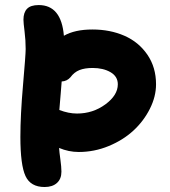

<svg xmlns="http://www.w3.org/2000/svg" viewBox="-20 -731 674 763"><path d="M157.2 12.2Q101.6 12.2 81.3 -31.5Q61 -75.2 61 -187Q61 -272.9 71.5 -393.3Q82 -513.7 82 -536.1Q82 -571.3 77.6 -606Q73.2 -640.6 73.2 -652.8Q73.2 -681.2 87.4 -696Q101.6 -710.9 133.8 -710.9Q223.6 -710.9 233.9 -588.9Q277.3 -613.8 347.2 -613.8Q417.5 -613.8 474.4 -588.9Q531.2 -564 565.7 -513.7Q600.1 -463.4 600.1 -396Q600.1 -347.2 575.4 -298.3Q550.8 -249.5 510 -211.9Q469.2 -174.3 411.9 -150.6Q354.5 -127 293 -127Q252.9 -127 214.8 -143.1Q215.8 -127 220 -96.9Q224.1 -66.9 224.1 -48.8Q224.1 -20 206.3 -3.9Q188.5 12.2 157.2 12.2ZM259.8 -423.8Q246.1 -408.2 225.1 -407.2Q224.6 -400.4 221.2 -358.6Q217.8 -316.9 215.8 -293.9Q252.4 -279.8 286.1 -279.8Q349.1 -279.8 398.7 -316.2Q448.2 -352.5 448.2 -396Q448.2 -427.2 419.2 -444.1Q390.1 -460.9 348.1 -460.9Q316.9 -460.9 295.9 -452.6Q274.9 -444.3 259.8 -423.8Z"/></svg>

Font: Shantell Sans Irregular
Style: Bold
Weight: 700
Designer: Stephen Nixon, Anya Danilova, Shantell Martin
Foundry: Arrow Type
Version: Version 1.006;[9816181b4]